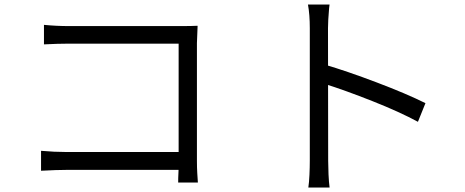

<svg xmlns="http://www.w3.org/2000/svg" viewBox="-20 -793 2040 842"><path d="M281.6 -678.6H773.2Q820 -678.6 846.6 -680Q843.6 -612.8 843.6 -603.8V-87.2Q843.6 -59 845.1 -33.7Q846.6 -8.4 847.8 7.6H761.4L761.6 -12.4Q763.4 -43 763.4 -79.4V-601.6H281.6Q235.6 -601.6 172.8 -598.4V-684Q228.4 -678.6 281.6 -678.6ZM269.6 -126.4H806.2V-48H272.2Q230.2 -48 160 -44.2V-131.6Q219.6 -126.4 269.6 -126.4Z M1338.6 -669.4Q1338.6 -728.8 1330.6 -773H1425.2L1423.2 -756.2Q1418.4 -699.8 1418.4 -669.4L1419.2 -88Q1419.2 -62.4 1420.7 -28.4Q1422.2 5.6 1425.4 29.4H1332.2Q1335.6 7 1337.1 -26.2Q1338.6 -59.4 1338.6 -88ZM1845.8 -340.6 1812.8 -258.8Q1733.2 -302 1613.3 -349.5Q1493.4 -397 1401.6 -425.8V-510.4Q1501.6 -481 1632.4 -431.4Q1763.2 -381.8 1845.8 -340.6Z"/></svg>

Font: 寒蝉端黑体 Light
Style: Regular
Weight: 300
Designer: ChillDuanSans {Warren2060}; 
Source Han Sans {Ryoko NISHIZUKA 西塚涼子 (kana, bopomofo & ideographs); Paul D. Hunt (Latin, G
Foundry: ChillType&Adobe
Version: Version 1.300;Glyphs 3.3 (3306)